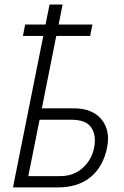

<svg xmlns="http://www.w3.org/2000/svg" viewBox="-20 -818 542 838"><path d="M373.5 -661.1H225.6L162.6 -345.2H301.3Q382.8 -345.2 422.6 -297.4Q462.4 -249.5 447.3 -173.3Q430.2 -90.3 375.5 -45.2Q320.8 0 232.4 0H36.6L168.9 -661.1H80.1L89.8 -710.9H178.7L196.3 -798.3H253.4L235.8 -710.9H383.3ZM152.8 -295.4 103.5 -49.3H242.2Q301.3 -49.3 340.6 -84.7Q379.9 -120.1 390.6 -172.4Q401.4 -227.1 378.4 -261.2Q355.5 -295.4 291.5 -295.4Z"/></svg>

Font: Franko
Style: Light Italic
Weight: 300
Designer: Google
Version: Version 1.200310; 2013